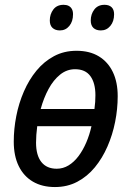

<svg xmlns="http://www.w3.org/2000/svg" viewBox="-20 -754 534 783"><path d="M204.1 8.8Q151.9 8.8 114.3 -13.2Q76.7 -35.2 56.4 -76.7Q36.1 -118.2 36.1 -176.3Q36.1 -228 46.4 -280.5Q56.6 -333 77.4 -380.9Q98.1 -428.7 128.9 -466.1Q159.7 -503.4 200.4 -525.1Q241.2 -546.9 292 -546.9Q345.7 -546.9 383.1 -524.2Q420.4 -501.5 440.2 -460.2Q460 -418.9 460 -361.8Q460 -309.6 449.5 -256.8Q439 -204.1 418.2 -156.5Q397.5 -108.9 366.7 -71.5Q335.9 -34.2 295.2 -12.7Q254.4 8.8 204.1 8.8ZM211.4 -65.9Q237.3 -65.9 259.8 -79.6Q282.2 -93.3 300.3 -117.4Q318.4 -141.6 331.8 -172.9Q345.2 -204.1 353 -239.3H131.8Q129.4 -221.7 128.2 -204.3Q127 -187 127 -172.4Q127 -120.6 148.7 -93.3Q170.4 -65.9 211.4 -65.9ZM146 -309.6H365.2Q367.2 -324.2 368.2 -338.4Q369.1 -352.5 369.1 -365.7Q369.1 -415.5 348.6 -443.6Q328.1 -471.7 286.1 -471.7Q252.4 -471.7 225.1 -449.7Q197.8 -427.7 178 -391.1Q158.2 -354.5 146 -309.6ZM391.1 -629.9Q372.1 -629.9 361.1 -640.1Q350.1 -650.4 350.1 -670.4Q350.1 -696.3 364.7 -715.3Q379.4 -734.4 406.2 -734.4Q424.8 -734.4 435.1 -724.6Q445.3 -714.8 445.3 -695.8Q445.3 -666.5 429.9 -648.2Q414.6 -629.9 391.1 -629.9ZM224.1 -629.9Q205.6 -629.9 194.3 -640.1Q183.1 -650.4 183.1 -670.4Q183.1 -696.3 197.5 -715.3Q211.9 -734.4 239.3 -734.4Q251.5 -734.4 260 -730Q268.6 -725.6 273.2 -717Q277.8 -708.5 277.8 -695.8Q277.8 -666.5 262.7 -648.2Q247.6 -629.9 224.1 -629.9Z"/></svg>

Font: Open Sans SemiCondensed Medium
Style: Italic
Weight: 500
Width: 4
Italic angle: -12°
Designer: Monotype Design Team
Foundry: Monotype Imaging Inc.
Version: Version 3.000